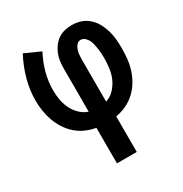

<svg xmlns="http://www.w3.org/2000/svg" viewBox="-171 -648 942 991"><g transform="rotate(-30 300.0 -152.5)"><path d="M241 215V3Q210 -2 181 -15Q152 -28 128.5 -48.5Q105 -69 87.5 -96Q70 -123 59.5 -152Q49 -181 44 -212.5Q39 -244 39 -275Q39 -339 56.5 -401.5Q74 -464 104 -520L197 -478Q172 -431 158 -380Q144 -329 144 -276Q144 -247 149 -219Q154 -191 166.5 -165Q179 -139 200 -118.5Q221 -98 248 -89V-343Q248 -365 250.5 -387Q253 -409 261 -429Q269 -449 282 -467Q295 -485 313 -497.5Q331 -510 352.5 -515Q374 -520 396 -520Q423 -520 448.5 -511.5Q474 -503 494 -485Q514 -467 527 -443.5Q540 -420 547.5 -394.5Q555 -369 557.5 -342Q560 -315 560 -289Q560 -256 556.5 -223.5Q553 -191 543 -160.5Q533 -130 516 -102Q499 -74 475 -52Q451 -30 421 -16Q391 -2 359 3V215ZM352 -89Q381 -98 402.5 -121Q424 -144 436 -171.5Q448 -199 452 -229.5Q456 -260 456 -290Q456 -304 455 -318Q454 -332 452 -345.5Q450 -359 447 -373Q444 -387 438 -399.5Q432 -412 421 -421.5Q410 -431 396 -431Q383 -431 373.5 -420.5Q364 -410 359.5 -397Q355 -384 353.5 -370.5Q352 -357 352 -343Z"/></g></svg>

Font: Iosevka HT Extended
Style: Bold
Weight: 700
Width: 7
Monospace: yes
Designer: Belleve Invis
Foundry: Belleve Invis
Version: Version 32.3.0; ttfautohint (v1.8.4)